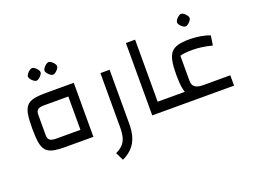

<svg xmlns="http://www.w3.org/2000/svg" viewBox="-135 -1005 2075 1570"><g transform="rotate(-20 902.5 -220.5)"><path d="M287 0Q222 0 182 -9Q142 -18 120.5 -43Q99 -68 91.5 -114Q84 -160 84 -235Q84 -310 91.5 -356Q99 -402 120.5 -427Q142 -452 182 -461Q222 -470 287 -470H531V0ZM238 -90H451V-380H238Q201 -380 185 -367Q169 -354 169 -324V-146Q169 -116 185 -103Q201 -90 238 -90ZM251 -590Q241 -590 228 -599.5Q215 -609 205.5 -621.5Q196 -634 196 -645Q196 -655 205.5 -668Q215 -681 228 -690.5Q241 -700 251 -700Q262 -700 274.5 -690.5Q287 -681 296.5 -668Q306 -655 306 -645Q306 -635 296.5 -622Q287 -609 274 -599.5Q261 -590 251 -590ZM395 -590Q385 -590 372 -599.5Q359 -609 349.5 -621.5Q340 -634 340 -645Q340 -655 349.5 -668Q359 -681 372 -690.5Q385 -700 395 -700Q406 -700 418.5 -690.5Q431 -681 440.5 -668Q450 -655 450 -645Q450 -635 440.5 -622Q431 -609 418 -599.5Q405 -590 395 -590Z M694 259 660 189Q699 171 721.5 147Q744 123 753.5 87.5Q763 52 763 0V-470H843V0Q843 66 827.5 114.5Q812 163 779.5 198.5Q747 234 694 259Z M1043 0V-630H1123V-90H1223V0ZM1223 0V-90Q1235 -90 1239 -78Q1243 -66 1243 -45Q1243 -24 1239 -12Q1235 0 1223 0Z M1537 0Q1477 0 1439.5 -12Q1402 -24 1380 -51.5Q1358 -79 1349.5 -126.5Q1341 -174 1341 -245Q1341 -315 1349.5 -361Q1358 -407 1379 -433Q1400 -459 1439 -470Q1478 -481 1538 -481Q1569 -481 1602 -477.5Q1635 -474 1665 -467Q1695 -460 1717 -451L1704 -367Q1660 -379 1617 -385Q1574 -391 1535 -391Q1502 -391 1474 -388.5Q1446 -386 1426 -380V-164Q1425 -124 1448.5 -107Q1472 -90 1519 -90H1755V0ZM1223 0V-90H1460L1537 0ZM1223 0Q1211 0 1207 -12Q1203 -24 1203 -45Q1203 -66 1207 -78Q1211 -90 1223 -90ZM1548 -590Q1538 -590 1525 -599.5Q1512 -609 1502.5 -621.5Q1493 -634 1493 -645Q1493 -655 1502.5 -668Q1512 -681 1525 -690.5Q1538 -700 1548 -700Q1559 -700 1571.5 -690.5Q1584 -681 1593.5 -668Q1603 -655 1603 -645Q1603 -635 1593.5 -622Q1584 -609 1571 -599.5Q1558 -590 1548 -590Z"/></g></svg>

Font: Changa ExtraLight
Style: Regular
Weight: 400
Version: Version 3.002; ttfautohint (v1.8.2)